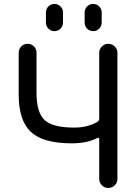

<svg xmlns="http://www.w3.org/2000/svg" viewBox="-20 -978 696 978"><path d="M166 -505.9Q166 -404.3 207.5 -366.2Q249 -328.1 358.4 -328.1Q427.7 -328.1 477.5 -358.4Q485.4 -364.3 485.4 -374V-709Q485.4 -727.5 499 -741.2Q512.7 -754.9 531.7 -754.9Q550.8 -754.9 564.5 -741.2Q578.1 -727.5 578.1 -709V-66.4Q578.1 -47.9 564.5 -34.2Q550.8 -20.5 531.7 -20.5Q512.7 -20.5 499 -34.2Q485.4 -47.9 485.4 -66.4V-270.5Q485.4 -273.4 482.4 -275.4Q479.5 -277.3 476.6 -275.4Q422.9 -248 348.6 -248Q345.7 -248 343.8 -248Q200.2 -248 137.7 -305.7Q75.2 -363.3 75.2 -497.1V-709Q75.2 -728.5 88.4 -741.7Q101.6 -754.9 120.6 -754.9Q139.6 -754.9 152.8 -741.7Q166 -728.5 166 -709ZM213.9 -863.3V-914.1Q213.9 -932.6 226.6 -945.3Q239.3 -958 257.3 -958Q275.4 -958 288.1 -945.3Q300.8 -932.6 300.8 -914.1V-863.3Q300.8 -844.7 288.1 -832Q275.4 -819.3 257.3 -819.3Q239.3 -819.3 226.6 -832Q213.9 -844.7 213.9 -863.3ZM411.1 -863.3V-914.1Q411.1 -932.6 423.8 -945.3Q436.5 -958 454.6 -958Q472.7 -958 485.4 -945.3Q498 -932.6 498 -914.1V-863.3Q498 -844.7 485.4 -832Q472.7 -819.3 454.6 -819.3Q436.5 -819.3 423.8 -832Q411.1 -844.7 411.1 -863.3Z"/></svg>

Font: Gen Jyuu GothicX Regular
Style: Regular
Weight: 400
Designer: [Source Han Sans]
Ryoko NISHIZUKA  (kana & ideographs); Paul D. Hunt (Latin, Greek & Cyrillic); Wenlong ZHANG  (bopomofo
Version: Version 1.002.20150607